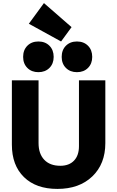

<svg xmlns="http://www.w3.org/2000/svg" viewBox="-20 -1215 760 1245"><path d="M376 -946 167 -1061 265 -1195 444 -1039ZM380 -846Q380 -891 407.5 -918.5Q435 -946 479 -946Q523 -946 550.5 -918.5Q578 -891 578 -846Q578 -802 550.5 -774.5Q523 -747 479 -747Q435 -747 407.5 -774.5Q380 -802 380 -846ZM130 -846Q130 -891 157.5 -918.5Q185 -946 229 -946Q273 -946 300.5 -918.5Q328 -891 328 -846Q328 -802 300.5 -774.5Q273 -747 229 -747Q185 -747 157.5 -774.5Q130 -802 130 -846ZM352 10Q214 10 135.5 -66.5Q57 -143 57 -277V-694H230V-287Q230 -218 267 -179Q304 -140 371 -140Q428 -140 460 -173.5Q492 -207 492 -267V-694H663V-287Q663 -152 578.5 -71Q494 10 352 10Z"/></svg>

Font: Cantarell Extra Bold
Style: Regular
Weight: 800
Designer: Dave Crossland, Nikolaus Waxweiler, Florian Fecher, Jacques Le Bailly, Eben Sorkin, Alexei Vanyashin, Alexios Zavras, Em
Version: Version 0.303